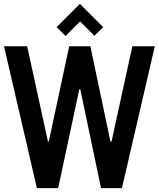

<svg xmlns="http://www.w3.org/2000/svg" viewBox="-20 -981 828 1001"><path d="M275.4 -839.8 396.5 -960.9 518.1 -839.4 472.2 -794.4 397.5 -869.1 321.8 -793.5ZM1 -739.7H121.6L230 -243.2H234.4L340.8 -739.7H451.2L555.7 -243.2H561.5L669.9 -739.7H787.1L615.7 0H506.8L398.4 -516.1H393.6L283.2 0H172.4Z"/></svg>

Font: News Cycle
Style: Bold
Weight: 700
Version: Version 0.5.1